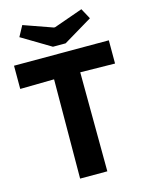

<svg xmlns="http://www.w3.org/2000/svg" viewBox="-149 -990 813 1070"><g transform="rotate(-15 257.5 -455.0)"><path d="M177 0 180 -572 -16 -569V-703H531V-569L331 -572L334 0ZM221 -749 54 -849 87 -910 254 -851H261L428 -910L461 -849L294 -749Z"/></g></svg>

Font: Ruda SemiBold
Style: Bold
Weight: 900
Designer: Mariela Monsalve and Angelina Sanchez
Foundry: Mariela Monsalve and Angelina Sanchez
Version: Version 2.000